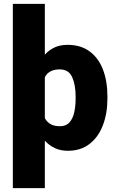

<svg xmlns="http://www.w3.org/2000/svg" viewBox="-20 -770 601 993"><path d="M535.6 -270.5V-260.3Q535.6 -183.6 512.2 -122.3Q488.8 -61 443.1 -25.6Q397.5 9.8 330.6 9.8Q292.5 9.8 263.2 -4.2Q233.9 -18.1 211.9 -42.5V203.1H46.4V-750H211.9V-487.3Q233.9 -511.7 262.7 -524.9Q291.5 -538.1 329.6 -538.1Q397 -538.1 442.9 -504.6Q488.8 -471.2 512.2 -411.1Q535.6 -351.1 535.6 -270.5ZM371.1 -260.3V-270.5Q371.1 -332 353 -371.6Q335 -411.1 289.1 -411.1Q232.4 -411.1 211.9 -370.6V-159.2Q222.2 -139.2 241.2 -128.2Q260.3 -117.2 290 -117.2Q321.3 -117.2 338.9 -136.5Q356.4 -155.8 363.8 -188.2Q371.1 -220.7 371.1 -260.3Z"/></svg>

Font: Vazirmatn RD Black
Style: Regular
Weight: 900
Designer: Saber Rastikerdar
Foundry: Saber Rastikerdar
Version: Version 32.102